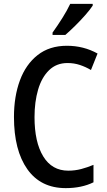

<svg xmlns="http://www.w3.org/2000/svg" viewBox="-20 -960 550 990"><path d="M328 -635Q271 -635 233 -598Q195 -561 176.5 -498Q158 -435 158 -356Q158 -227 203 -153.5Q248 -80 332 -80Q367 -80 399 -88.5Q431 -97 462 -110V-20Q401 10 319 10Q190 10 121 -87.5Q52 -185 52 -357Q52 -462 82.5 -545Q113 -628 174 -676Q235 -724 325 -724Q411 -724 483 -684L449 -599Q422 -615 392 -625Q362 -635 328 -635ZM458 -931Q445 -911 420 -882.5Q395 -854 367 -826.5Q339 -799 317 -780H251V-792Q277 -828 301.5 -867Q326 -906 342 -940H458Z"/></svg>

Font: Noto Sans Myanmar Condensed Medium
Style: Regular
Weight: 500
Width: 3
Designer: Monotype Design Team
Foundry: Monotype Imaging Inc.
Version: Version 2.107; ttfautohint (v1.8.4.7-5d5b)